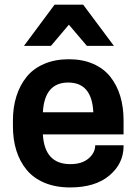

<svg xmlns="http://www.w3.org/2000/svg" viewBox="-20 -800 593 833"><path d="M516.1 -216.8H166Q173.3 -87.9 285.2 -87.9Q335.4 -87.9 364.3 -112.5Q393.1 -137.2 393.1 -169.9H516.1V-166Q516.1 -90.3 454.6 -38.6Q393.1 13.2 284.2 13.2Q221.7 13.2 173.6 -6.8Q125.5 -26.9 95.7 -63Q65.9 -99.1 51 -146.7Q36.1 -194.3 36.1 -252V-277.8Q36.1 -335 51.3 -382.8Q66.4 -430.7 95.7 -466.8Q125 -502.9 171.9 -522.9Q218.8 -543 278.8 -543Q338.4 -543 384.3 -522.9Q430.2 -502.9 458.7 -466.8Q487.3 -430.7 501.7 -383.1Q516.1 -335.4 516.1 -277.8ZM201.2 -601.1H84L216.8 -779.8H340.8L474.1 -601.1H356.9L278.8 -692.9ZM275.9 -441.9Q173.3 -441.9 166 -313H384.8Q378.9 -441.9 275.9 -441.9Z"/></svg>

Font: Cooper Hewitt
Style: Semibold
Weight: 709
Designer: Village Type and Design LLC
Foundry: Cooper Hewitt Smithsonian Design Museum
Version: 1.000